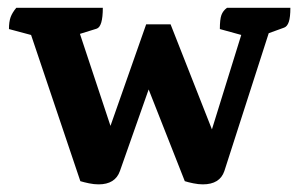

<svg xmlns="http://www.w3.org/2000/svg" viewBox="-20 -463 769 493"><path d="M233.1 10.4Q221.5 10.4 208.5 7.7Q195.5 5 186.3 2.2L55.9 -384.8L78.5 -368.2L3 -388.4Q3 -407 7.2 -418.8Q11.5 -430.6 21.9 -443H244Q244 -394.2 228 -389.3L166.2 -370.1L180.4 -390.7L280.1 -90.3H246.3L355.3 -400.5H418L540.1 -90.3H511.6L604 -387.9L611.4 -370L544.5 -388.4Q544.5 -413.2 548.5 -424.3Q552.5 -435.4 562.9 -443H725.6Q725.6 -418.8 721.6 -406.9Q717.6 -395 709.6 -392.1L652.6 -371.4L674.2 -390.8L556.1 -23.8Q544.5 10.4 500.7 10.4Q489.7 10.4 476.4 7.7Q463.1 5 454.5 2.2L344 -278.2H377.5L287.9 -23.8Q275.9 10.4 233.1 10.4Z"/></svg>

Font: Petrona
Style: Regular
Weight: 400
Designer: Ringo R. Seeber
Foundry: Ringo R. Seeber
Version: Version 2.001; ttfautohint (v1.8.3)